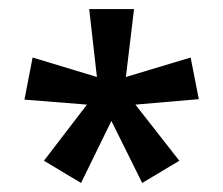

<svg xmlns="http://www.w3.org/2000/svg" viewBox="-20 -781 493 424"><path d="M276 -761H177L194 -611L52 -654L34 -561L172 -550L77 -426L159 -377L226 -514L294 -377L376 -426L279 -550L419 -562L401 -654L258 -611Z"/></svg>

Font: Noto Sans Gujarati Condensed Medium
Style: Regular
Weight: 500
Width: 3
Designer: Jelle Bosma - Monotype Design Team, Universal Thirst
Foundry: Monotype Imaging Inc.
Version: Version 2.106